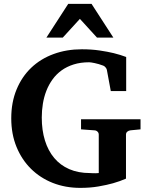

<svg xmlns="http://www.w3.org/2000/svg" viewBox="-20 -937 756 974"><path d="M642.1 -275.9Q632.8 -274.9 626 -269.3Q619.1 -263.7 619.1 -253.9V-30.8Q589.4 -17.6 553.2 -7.3Q522 1.5 479.7 8.8Q437.5 16.1 387.2 16.1Q312 16.1 248 -9Q184.1 -34.2 137.2 -80.6Q90.3 -127 63.7 -191.9Q37.1 -256.8 37.1 -336.9Q37.1 -418 64 -482.9Q90.8 -547.9 138.4 -593.3Q186 -638.7 251.7 -662.8Q317.4 -687 395 -687Q444.3 -687 485.4 -680.9Q526.4 -674.8 556.6 -667.5Q591.8 -658.7 620.1 -647.9V-475.1H542L522 -583Q521 -588.4 515.6 -595Q510.3 -601.6 503.9 -604Q480.5 -612.8 460.4 -616.9Q440.4 -621.1 432.1 -621.1Q388.7 -621.1 353.8 -610.1Q318.8 -599.1 292.2 -579.8Q265.6 -560.5 246.6 -534.2Q227.5 -507.8 215.3 -476.6Q203.1 -445.3 197.5 -410.9Q191.9 -376.5 191.9 -340.8Q191.9 -276.4 208 -224.4Q224.1 -172.4 255.1 -135.5Q286.1 -98.6 331.5 -78.9Q377 -59.1 436 -59.1Q442.9 -59.1 452.9 -58.3Q462.9 -57.6 481 -59.1V-253.9Q481 -263.7 474.1 -269.8Q467.3 -275.9 458 -275.9L391.1 -280.8V-332H692.9V-280.8ZM472.2 -746.1 385.3 -841.3 298.3 -746.1H215.3L326.2 -917.5H444.3L555.2 -746.1Z"/></svg>

Font: Charis SIL Afr
Style: Bold
Weight: 700
Foundry: SIL International
Version: Version 5.000